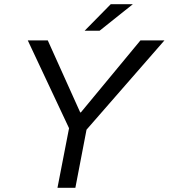

<svg xmlns="http://www.w3.org/2000/svg" viewBox="-20 -892 801 912"><path d="M253 0 308 -283 112 -700H207L361 -358H364L647 -700H761L391 -276L338 0ZM382 -746 506 -872H611L453 -746Z"/></svg>

Font: REM Light
Style: Italic
Weight: 300
Italic angle: -11°
Designer: Octavio Pardo
Foundry: Ashler Design
Version: Version 1.005;gftools[0.9.28]